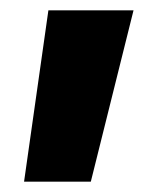

<svg xmlns="http://www.w3.org/2000/svg" viewBox="-20 -720 292 371"><path d="M26.5 -369 73.5 -700H238L155.5 -369Z"/></svg>

Font: Geologica Roman ExtraBold
Style: Regular
Weight: 800
Designer: Sindre Bremnes, Frode Helland
Foundry: Monokrom Skriftforlag AS
Version: Version 1.010;gftools[0.9.28]